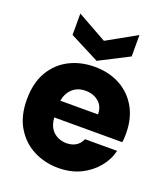

<svg xmlns="http://www.w3.org/2000/svg" viewBox="-136 -821 808 928"><g transform="rotate(20 268.5 -357.0)"><path d="M271 12Q202 12 144 -17.5Q86 -47 51 -105Q16 -163 16 -248Q16 -333 50 -391Q84 -449 142 -478.5Q200 -508 271 -508Q345 -508 401.5 -477.5Q458 -447 490.5 -390.5Q523 -334 523 -256Q523 -246 522.5 -234.5Q522 -223 520 -211H170Q173 -175 187.5 -154Q202 -133 223.5 -123.5Q245 -114 266 -114Q295 -114 315 -126Q335 -138 346 -163H511Q500 -116 467 -76Q434 -36 384.5 -12Q335 12 271 12ZM170 -297H364Q364 -338 337 -361Q310 -384 269 -384Q229 -384 203 -360.5Q177 -337 170 -297ZM269 -538 117 -616V-726L269 -641L421 -726V-616Z"/></g></svg>

Font: Rethink Sans ExtraBold
Style: Regular
Weight: 800
Designer: The Rethink Sans project authors (Hans Thiessen). DM Sans designed by Colophon Foundry.
Foundry: Rethink Communications LLC
Version: Version 1.001